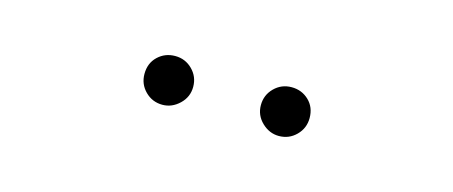

<svg xmlns="http://www.w3.org/2000/svg" viewBox="-24 -807 647 274"><g transform="rotate(15 300.0 -670.0)"><path d="M214 -634Q199 -634 188.5 -644.5Q178 -655 178 -670Q178 -686 188.5 -696Q199 -706 214 -706Q229 -706 239.5 -695.5Q250 -685 250 -670Q250 -655 239 -644.5Q228 -634 214 -634ZM386 -634Q372 -634 361 -644.5Q350 -655 350 -670Q350 -685 360.5 -695.5Q371 -706 386 -706Q401 -706 411.5 -696Q422 -686 422 -670Q422 -655 411.5 -644.5Q401 -634 386 -634Z"/></g></svg>

Font: mBank Light
Style: Regular
Weight: 300
Designer: Julieta Ulanovsky
Foundry: Julieta Ulanovsky
Version: Version 7.200;PS 007.200;hotconv 1.0.88;makeotf.lib2.5.64775